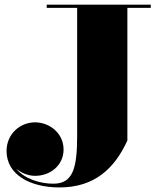

<svg xmlns="http://www.w3.org/2000/svg" viewBox="-20 -770 680 820"><path d="M179.5 -750V-736.5H309.5V-190C309.5 -50.5 291 14.5 208 14.5C151.5 14.5 85 -5.5 49 -49.5C71.5 -31 100.5 -19 130 -19C194.5 -19 251.5 -63.5 251.5 -131.5C251.5 -202.5 190 -247.5 130 -247.5C64.5 -247.5 8 -197 8 -125C8 -25 107 30.5 234 30.5C383 30.5 469 -49.5 524 -170V-736.5H624V-750Z"/></svg>

Font: Bodoni* 16pt Fatface
Style: Regular
Weight: 900
Version: Version 2.3